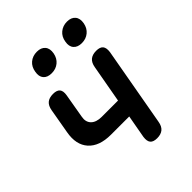

<svg xmlns="http://www.w3.org/2000/svg" viewBox="-221 -908 1042 1042"><g transform="rotate(-45 300.0 -387.0)"><path d="M373 10Q344 10 332.5 -4Q321 -18 325 -48L349 -181H209Q120 -181 77.5 -228.5Q35 -276 50 -359L75 -502Q80 -532 96.5 -546Q113 -560 143 -560Q172 -560 183.5 -546Q195 -532 190 -502L166 -363Q159 -327 179.5 -306Q200 -285 242 -285H367L406 -502Q411 -532 428 -546Q445 -560 474 -560Q503 -560 514.5 -546Q526 -532 522 -502L441 -48Q436 -18 419 -4Q402 10 373 10ZM449 -644Q417 -644 401 -662.5Q385 -681 391 -713Q396 -746 419 -765Q442 -784 474 -784Q506 -784 522 -765Q538 -746 532 -713Q526 -681 503.5 -662.5Q481 -644 449 -644ZM218 -644Q185 -644 169.5 -662.5Q154 -681 160 -713Q165 -746 187.5 -765Q210 -784 243 -784Q275 -784 291 -765Q307 -746 301 -713Q295 -681 272.5 -662.5Q250 -644 218 -644Z"/></g></svg>

Font: Maple Mono NL SemiBold
Style: Italic
Weight: 600
Italic angle: -10°
Monospace: yes
Designer: subframe7536
Version: Version 7.000